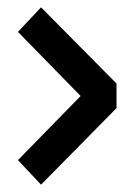

<svg xmlns="http://www.w3.org/2000/svg" viewBox="-20 -534 368 524"><path d="M298 -239 92 -30 29 -97 200 -272 29 -447 92 -514 298 -306Z"/></svg>

Font: Medium
Style: Regular
Weight: 500
Designer: Fernando Haro
Foundry: deFharo
Version: Version 1.787